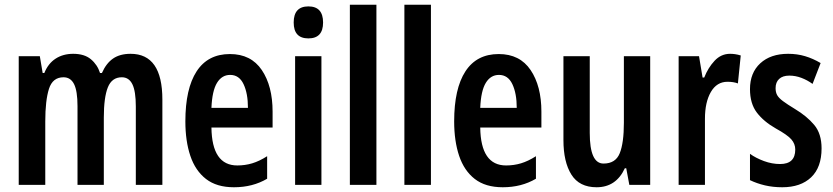

<svg xmlns="http://www.w3.org/2000/svg" viewBox="-20 -780 3515 810"><path d="M531 -553Q665 -553 665 -360V0H553V-331Q553 -395 538.5 -424.5Q524 -454 494 -454Q452 -454 435 -411.5Q418 -369 418 -284V0H307V-332Q307 -396 292.5 -425Q278 -454 248 -454Q202 -454 186.5 -405Q171 -356 171 -268V0H59V-543H148L160 -472H167Q183 -512 214.5 -532.5Q246 -553 289 -553Q336 -553 363.5 -530Q391 -507 402 -472H410Q428 -513 457 -533Q486 -553 531 -553Z M950 -552Q1039 -552 1084.5 -484.5Q1130 -417 1130 -309V-242H872Q874 -82 981 -82Q1014 -82 1044 -91Q1074 -100 1107 -121V-26Q1046 10 967 10Q894 10 849 -25Q804 -60 783 -122.5Q762 -185 762 -268Q762 -406 809.5 -479Q857 -552 950 -552ZM951 -464Q916 -464 895.5 -430.5Q875 -397 872 -325H1026Q1026 -386 1007.5 -425Q989 -464 951 -464Z M1281 -753Q1343 -753 1343 -685Q1343 -618 1281 -618Q1219 -618 1219 -685Q1219 -753 1281 -753ZM1336 -543V0H1225V-543Z M1568 0H1456V-760H1568Z M1798 0H1686V-760H1798Z M2084 -552Q2173 -552 2218.5 -484.5Q2264 -417 2264 -309V-242H2006Q2008 -82 2115 -82Q2148 -82 2178 -91Q2208 -100 2241 -121V-26Q2180 10 2101 10Q2028 10 1983 -25Q1938 -60 1917 -122.5Q1896 -185 1896 -268Q1896 -406 1943.5 -479Q1991 -552 2084 -552ZM2085 -464Q2050 -464 2029.5 -430.5Q2009 -397 2006 -325H2160Q2160 -386 2141.5 -425Q2123 -464 2085 -464Z M2723 -543V0H2635L2622 -70H2616Q2579 10 2497 10Q2424 10 2390.5 -43.5Q2357 -97 2357 -189V-543H2468V-219Q2468 -90 2526 -90Q2577 -90 2594.5 -133.5Q2612 -177 2612 -262V-543Z M3060 -553Q3070 -553 3081 -551.5Q3092 -550 3105 -546L3093 -428Q3075 -435 3049 -435Q3004 -435 2979 -392Q2954 -349 2954 -279V0H2843V-543H2929L2944 -453H2951Q2967 -494 2994.5 -523.5Q3022 -553 3060 -553Z M3446 -154Q3446 -74 3402 -32Q3358 10 3280 10Q3241 10 3207 2Q3173 -6 3144 -20V-131Q3169 -113 3203 -100.5Q3237 -88 3271 -88Q3335 -88 3335 -149Q3335 -173 3318.5 -192Q3302 -211 3253 -238Q3202 -267 3173 -305Q3144 -343 3144 -404Q3144 -473 3187.5 -513Q3231 -553 3305 -553Q3343 -553 3376.5 -543Q3410 -533 3442 -514L3408 -426Q3386 -442 3361 -451.5Q3336 -461 3310 -461Q3282 -461 3267 -447Q3252 -433 3252 -408Q3252 -391 3258.5 -379Q3265 -367 3283 -353.5Q3301 -340 3334 -320Q3384 -290 3415 -253Q3446 -216 3446 -154Z"/></svg>

Font: Noto Sans Thai Looped ExtraCondensed SemiBold
Style: Regular
Weight: 600
Width: 2
Designer: Sasikarn Vongin, Ben Mitchell
Foundry: The Fontpad Ltd
Version: Version 1.001; ttfautohint (v1.8.4.7-5d5b)